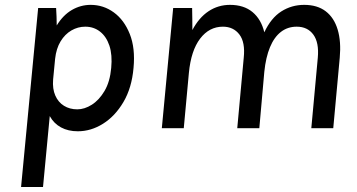

<svg xmlns="http://www.w3.org/2000/svg" viewBox="-20 -514 1430 770"><path d="M64.5 236 133 -482H205Q206 -464.5 206.8 -447Q207.5 -429.5 207.5 -412Q233 -453.5 268.2 -474Q303.5 -494.5 343.5 -494.5Q395 -494.5 436.5 -464.2Q478 -434 500.5 -377.5Q523 -321 515.5 -241.5Q508.5 -161.5 475 -104.8Q441.5 -48 393.2 -17.8Q345 12.5 292 12.5Q253.5 12.5 224.8 -3Q196 -18.5 179.5 -48.5L152.5 236ZM290 -75.5Q319 -75.5 348.2 -94Q377.5 -112.5 399.2 -149.2Q421 -186 426 -241.5Q431 -294 418.8 -330.8Q406.5 -367.5 381.2 -387.2Q356 -407 322 -407Q292.5 -407 266.5 -392Q240.5 -377 223 -348.2Q205.5 -319.5 201 -278L193 -195Q190 -157.5 201.8 -130.8Q213.5 -104 236.5 -89.8Q259.5 -75.5 290 -75.5Z M629 0 674.5 -482H750.5Q751 -459.5 751.2 -437.8Q751.5 -416 751.5 -393.5Q778 -443.5 816.5 -469Q855 -494.5 902.5 -494.5Q958 -494.5 992.8 -465.5Q1027.5 -436.5 1040 -384.5Q1067 -442 1108.2 -468.2Q1149.5 -494.5 1200 -494.5Q1252.5 -494.5 1286.2 -468.8Q1320 -443 1334.2 -395.2Q1348.5 -347.5 1342.5 -282.5L1316.5 0H1228.5L1254.5 -282.5Q1260 -343 1236.8 -375Q1213.5 -407 1170 -407Q1133.5 -407 1106.5 -386Q1079.5 -365 1062.8 -324.8Q1046 -284.5 1040 -226L1020 0H931.5L957.5 -282.5Q964 -344.5 940 -375.8Q916 -407 874 -407Q819 -407 782.5 -359Q746 -311 737.5 -221.5L717 0Z"/></svg>

Font: Karla Medium
Style: Italic
Weight: 500
Italic angle: -8°
Designer: Jonathan Pinhorn
Version: Version 2.001